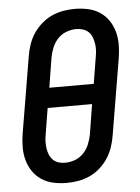

<svg xmlns="http://www.w3.org/2000/svg" viewBox="-53 -785 607 835"><g transform="rotate(-5 250.0 -367.5)"><path d="M205 8Q175 8 147 2Q119 -4 96 -19Q73 -34 57.5 -56.5Q42 -79 34.5 -106Q27 -133 27 -162.5Q27 -192 32 -222L88 -556Q92 -581 100.5 -606Q109 -631 123.5 -653Q138 -675 159 -693.5Q180 -712 204 -723Q228 -734 253.5 -738.5Q279 -743 304 -743Q334 -743 362 -737Q390 -731 413 -716Q436 -701 451.5 -678.5Q467 -656 474.5 -629Q482 -602 482 -572.5Q482 -543 477 -513L421 -179Q417 -154 408.5 -129Q400 -104 385.5 -82Q371 -60 350.5 -41.5Q330 -23 305.5 -12Q281 -1 255.5 3.5Q230 8 205 8ZM359 -411 378 -528Q381 -543 381.5 -558Q382 -573 379.5 -587Q377 -601 372 -614Q367 -627 357 -636.5Q347 -646 333 -650.5Q319 -655 304 -655Q282 -655 260.5 -647Q239 -639 223 -622Q207 -605 198.5 -584Q190 -563 186 -542L165 -411ZM205 -80Q227 -80 248.5 -88Q270 -96 286 -113Q302 -130 310.5 -151Q319 -172 323 -193L344 -324H150L131 -207Q128 -192 128 -177Q128 -162 130 -148Q132 -134 137.5 -121Q143 -108 152.5 -98.5Q162 -89 176 -84.5Q190 -80 205 -80Z"/></g></svg>

Font: Iosevka Semibold Oblique
Style: Regular
Weight: 600
Italic angle: -9°
Monospace: yes
Designer: Belleve Invis
Foundry: Belleve Invis
Version: Version 32.5.0; ttfautohint (v1.8.4)